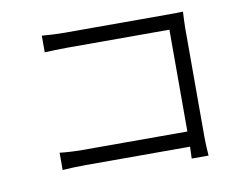

<svg xmlns="http://www.w3.org/2000/svg" viewBox="-75 -786 1150 897"><g transform="rotate(-10 500.0 -337.5)"><path d="M175 -681V-602C197 -603 246 -605 282 -605H767V-122H270C229 -122 186 -125 162 -128V-46C188 -48 231 -50 272 -50H767C766 -25 765 -3 765 6H845C844 -6 841 -50 841 -86V-603C841 -625 843 -655 844 -677C823 -676 795 -676 772 -676H281C249 -676 207 -678 175 -681Z"/></g></svg>

Font: Source Han Sans JP Normal
Style: Regular
Weight: 350
Designer: Ryoko NISHIZUKA 西塚涼子 (kana, bopomofo & ideographs); Paul D. Hunt (Latin, Greek & Cyrillic); Sandoll Communications 산돌커뮤니
Foundry: Adobe
Version: Version 2.002;hotconv 1.0.116;makeotfexe 2.5.65601